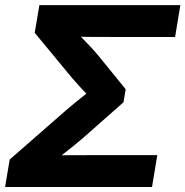

<svg xmlns="http://www.w3.org/2000/svg" viewBox="-31 -748 741 768"><path d="M-10.7 0 7.8 -109.9 236.8 -310.1Q252 -322.8 269.3 -337.2Q286.6 -351.6 304.7 -365.7Q322.8 -379.9 339.8 -393.6Q356.9 -407.2 371.6 -418L356.9 -329.6Q342.8 -344.2 325 -362.3Q307.1 -380.4 289.6 -399.7Q272 -418.9 257.8 -435.5L107.9 -616.7L126.5 -727.5H690.4L669.4 -600.1H422.9Q380.4 -600.1 338.1 -600.3Q295.9 -600.6 254.9 -601.6L259.3 -635.3Q276.4 -617.7 294.7 -598.9Q313 -580.1 330.6 -561.5Q348.1 -543 363.3 -524.4L471.7 -391.1L462.9 -338.9L313 -206.5Q288.6 -185.1 261.7 -163.3Q234.9 -141.6 208.7 -121.3Q182.6 -101.1 160.2 -82.5L168.5 -126.5Q211.9 -127 255.9 -127.2Q299.8 -127.4 344.7 -127.4H598.1L577.1 0Z"/></svg>

Font: Inter 28pt
Style: Bold Italic
Weight: 700
Italic angle: -9.3988°
Designer: Rasmus Andersson
Foundry: rsms
Version: Version 4.001;git-66647c0bb